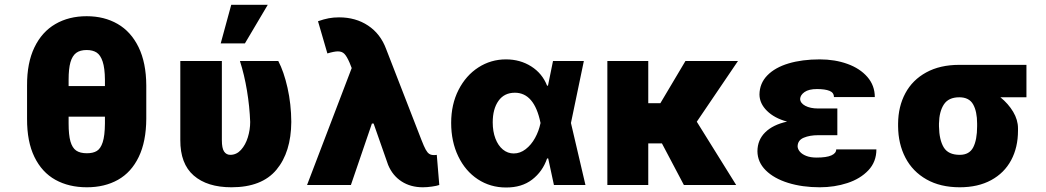

<svg xmlns="http://www.w3.org/2000/svg" viewBox="-20 -791 4472 821"><path d="M351.6 9.8Q274.4 9.8 216.8 -22.2Q159.2 -54.2 127.2 -119.9Q95.2 -185.5 95.7 -283.2V-425.8Q95.2 -522 127.2 -588.4Q159.2 -654.8 216.8 -688.2Q274.4 -721.7 350.6 -721.7Q425.8 -721.7 482.9 -688.7Q540 -655.8 572.5 -589.4Q605 -522.9 605.5 -425.8V-283.2Q605 -185.5 573.2 -119.9Q541.5 -54.2 484.6 -22.2Q427.7 9.8 351.6 9.8ZM350.6 -577.1Q322.3 -577.1 305.7 -564.7Q289.1 -552.2 281.2 -524.7Q273.4 -497.1 273.4 -450.2V-422.9H428.7V-450.2Q428.2 -500 418.9 -527.8Q409.7 -555.7 393.1 -566.4Q376.5 -577.1 350.6 -577.1ZM351.6 -135.7Q377.9 -135.7 394 -145.5Q410.2 -155.3 419.2 -182.9Q428.2 -210.4 428.7 -262.7V-292H273.4V-262.7Q273.4 -213.9 281.2 -186.3Q289.1 -158.7 305.7 -147.2Q322.3 -135.7 351.6 -135.7Z M928.7 -530.3V-191.4Q928.7 -157.2 938.2 -143.1Q947.8 -128.9 964.8 -128.9Q991.2 -128.9 1010.5 -150.1Q1029.8 -171.4 1039.8 -203.9Q1049.8 -236.3 1049.8 -269.5Q1047.4 -335.4 1036.1 -403.3Q1024.9 -471.2 1005.9 -530.3H1169.9Q1193.8 -484.9 1209.5 -415.3Q1225.1 -345.7 1225.6 -269.5Q1224.6 -140.1 1162.1 -65.2Q1099.6 9.8 969.7 9.8Q866.2 9.8 808.3 -40.5Q750.5 -90.8 751 -192.4V-530.3ZM968.8 -770.5H1125L1027.3 -605.5H923.8Z M1639.6 -85.9 1577.6 -262.7H1570.3L1480.5 0H1293L1483.9 -500L1474.6 -523.4Q1462.9 -550.3 1452.6 -560.8Q1442.4 -571.3 1424.8 -571.3Q1409.2 -571.3 1379.9 -562.5L1339.8 -700.2Q1364.7 -709 1385.5 -712.9Q1406.2 -716.8 1429.7 -716.8Q1501 -716.8 1554 -681.6Q1606.9 -646.5 1630.9 -582L1782.2 -192.4Q1793 -164.6 1800.3 -151.4Q1807.6 -138.2 1815.4 -133.1Q1823.2 -127.9 1835.9 -127.9Q1843.8 -127.9 1847.7 -128.9L1858.4 0Q1847.7 3.9 1826.9 6.8Q1806.2 9.8 1788.1 9.8Q1735.8 9.8 1697.3 -15.1Q1658.7 -40 1639.6 -85.9Z M1909.2 -265.6Q1909.2 -344.7 1940.7 -406.5Q1972.2 -468.3 2025.6 -502.7Q2079.1 -537.1 2143.6 -537.1Q2204.1 -537.1 2251.5 -507.1Q2298.8 -477.1 2319.3 -424.8H2323.2L2344.7 -530.3H2476.6L2421.4 -265.1L2483.4 0H2348.6L2324.2 -113.3H2319.3Q2300.3 -57.6 2255.6 -23.2Q2210.9 11.2 2143.6 10.7Q2076.7 10.7 2023.2 -24.4Q1969.7 -59.6 1939.5 -122.6Q1909.2 -185.5 1909.2 -265.6ZM2176.8 -134.8Q2204.1 -134.8 2227.8 -153.1Q2251.5 -171.4 2267.8 -200.9Q2284.2 -230.5 2291 -263.7L2291.5 -265.1L2291 -266.6Q2264.6 -394.5 2181.6 -394.5Q2136.2 -394.5 2111.6 -359.9Q2086.9 -325.2 2086.9 -267.6Q2086.9 -229 2098.4 -198.7Q2109.9 -168.5 2130.4 -151.6Q2150.9 -134.8 2176.8 -134.8Z M2752 -349.6H2803.7L2911.1 -530.3H3135.7L2959.5 -270.5L3127.9 0H2904.3L2810.5 -177.7H2752V0H2577.1V-530.3H2752Z M3345.7 -271Q3291.5 -285.6 3259.8 -316.9Q3228 -348.1 3227.5 -386.7Q3228 -434.6 3261 -468.5Q3293.9 -502.4 3352.1 -519.8Q3410.2 -537.1 3485.4 -537.1Q3549.8 -537.1 3603.5 -517.8Q3657.2 -498.5 3689 -461.9Q3720.7 -425.3 3720.7 -376H3545.9Q3545.9 -395 3526.9 -402.6Q3507.8 -410.2 3473.6 -410.2Q3438.5 -410.2 3420.4 -397.5Q3402.3 -384.8 3401.4 -368.2Q3401.9 -350.1 3423.3 -338.6Q3444.8 -327.1 3478.5 -327.1H3560.5V-212.9H3478.5Q3442.4 -212.9 3416.7 -202.1Q3391.1 -191.4 3390.6 -165Q3391.1 -153.3 3400.4 -142.3Q3409.7 -131.3 3427.7 -124.3Q3445.8 -117.2 3471.7 -117.2Q3514.2 -117.2 3534.9 -126.5Q3555.7 -135.7 3555.7 -152.3H3727.5Q3727.5 -99.1 3693.1 -62.7Q3658.7 -26.4 3603.5 -8.3Q3548.3 9.8 3485.4 9.8Q3410.6 9.8 3350.1 -9Q3289.6 -27.8 3254.4 -62.7Q3219.2 -97.7 3218.8 -144.5Q3219.2 -192.9 3252.2 -225.3Q3285.2 -257.8 3345.7 -271Z M4082 -513.7H4369.1V-375H4257.8Q4291.5 -347.7 4312.3 -313Q4333 -278.3 4333 -242.2V-232.4Q4333 -160.6 4303.7 -106Q4274.4 -51.3 4218.3 -20.8Q4162.1 9.8 4084 9.8Q4001 9.8 3941.7 -23.9Q3882.3 -57.6 3851.6 -116.7Q3820.8 -175.8 3820.3 -251V-262.7Q3820.8 -335.4 3851.3 -392.3Q3881.8 -449.2 3940.7 -481.4Q3999.5 -513.7 4082 -513.7ZM4084 -128.9Q4125 -128.9 4141.6 -161.1Q4158.2 -193.4 4158.2 -251V-262.7Q4158.2 -314.5 4141.1 -344.7Q4124 -375 4082 -375Q4036.1 -375 4016.1 -344.5Q3996.1 -314 3995.1 -262.7V-251Q3996.1 -192.9 4015.4 -160.9Q4034.7 -128.9 4084 -128.9Z"/></svg>

Font: Pretendard Std Black
Style: Regular
Weight: 900
Designer: Base glyphs from Inter by Rasmus Andersson; Hangeul glyphs from Noto Sans CJK(Source Han Sans) by Jang Soo-young and Kan
Foundry: Kil Hyung-jin
Version: Version 1.309